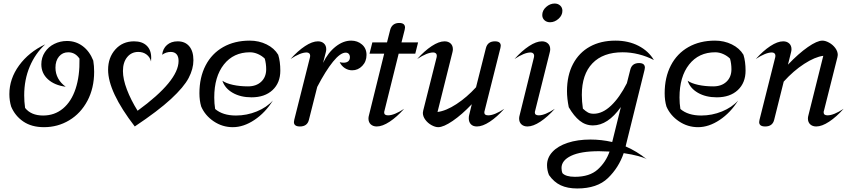

<svg xmlns="http://www.w3.org/2000/svg" viewBox="-20 -710 4821 1087"><path d="M43 -107Q33 -141 33 -177Q33 -264 88 -339.5Q143 -415 236 -459Q180 -408 148.5 -333.5Q117 -259 117 -170Q117 -136 122 -99Q156 -56 224 -56Q289 -56 336.5 -95.5Q384 -135 408 -207.5Q432 -280 430 -378Q406 -414 366 -414Q334 -414 314 -390Q294 -366 294 -327Q294 -294 309 -266.5Q324 -239 352 -219Q289 -227 251.5 -261Q214 -295 214 -346Q214 -384 234 -414.5Q254 -445 287.5 -461.5Q321 -478 359 -478Q409 -478 448 -449Q487 -420 508 -367Q513 -337 513 -304Q513 -211 475 -139.5Q437 -68 372 -29Q307 10 229 10Q159 10 112 -22Q65 -54 43 -107Z M1075 -369Q1075 -320 1048 -268.5Q1021 -217 948 -149.5Q875 -82 743 6Q592 -190 592 -315Q592 -384 633 -430Q674 -476 739 -476Q785 -476 810.5 -451.5Q836 -427 836 -383Q836 -369 835 -362Q829 -387 809.5 -401.5Q790 -416 763 -416Q724 -416 700 -386.5Q676 -357 676 -308Q676 -262 698.5 -203Q721 -144 759 -83Q991 -252 991 -365Q991 -390 979.5 -403Q968 -416 947 -416Q920 -416 898 -400Q902 -435 925.5 -455.5Q949 -476 986 -476Q1028 -476 1051.5 -448Q1075 -420 1075 -369Z M1119 -107Q1109 -141 1109 -182Q1109 -272 1144 -339.5Q1179 -407 1243.5 -443.5Q1308 -480 1394 -480Q1446 -480 1489.5 -458.5Q1533 -437 1555 -400Q1567 -362 1567 -310Q1567 -241 1523 -200Q1479 -159 1404 -159Q1342 -159 1297.5 -184.5Q1253 -210 1239 -253Q1260 -238 1299 -229.5Q1338 -221 1384 -221Q1431 -221 1459 -247.5Q1487 -274 1487 -318Q1487 -349 1479 -378Q1463 -394 1440.5 -404Q1418 -414 1395 -414Q1302 -414 1247.5 -345Q1193 -276 1193 -158Q1193 -125 1198 -93Q1241 -56 1316 -56Q1377 -56 1433.5 -79Q1490 -102 1525 -141Q1482 -72 1420.5 -31Q1359 10 1298 10Q1239 10 1190 -23Q1141 -56 1119 -107Z M1644 -19Q1644 -22 1646 -32L1735 -386Q1736 -389 1736 -394Q1736 -403 1730.5 -408Q1725 -413 1716 -413Q1681 -413 1625 -376Q1666 -422 1707 -449Q1748 -476 1780 -476Q1801 -476 1814 -464Q1827 -452 1827 -431Q1827 -423 1824 -412L1809 -354Q1837 -412 1880 -446Q1923 -480 1968 -480Q2004 -480 2029.5 -458Q2055 -436 2055 -399Q2055 -362 2031 -337Q2007 -312 1974 -312Q1951 -312 1932 -324.5Q1913 -337 1903 -358Q1915 -355 1925 -355Q1942 -355 1951.5 -363Q1961 -371 1961 -386Q1961 -398 1954.5 -405Q1948 -412 1937 -412Q1907 -412 1865.5 -361Q1824 -310 1776 -218L1729 -32Q1720 6 1678 6Q1644 6 1644 -19Z M2157 -84Q2155 -78 2155 -73Q2155 -57 2177 -57Q2212 -57 2268 -94Q2227 -48 2186 -21Q2145 6 2113 6Q2092 6 2079 -6Q2066 -18 2066 -39Q2066 -48 2069 -58L2155 -406H2072L2088 -470H2171L2189 -541Q2194 -560 2207 -570Q2220 -580 2240 -580Q2273 -580 2273 -554Q2273 -551 2271 -541L2253 -470H2347L2331 -406H2237Z M2374 -71Q2374 -76 2376 -84L2452 -386Q2453 -389 2453 -394Q2453 -403 2447.5 -408Q2442 -413 2433 -413Q2398 -413 2342 -376Q2383 -422 2424 -449Q2465 -476 2497 -476Q2518 -476 2531 -464Q2544 -452 2544 -431Q2544 -423 2541 -412L2457 -76Q2505 -82 2564 -120.5Q2623 -159 2675 -216L2731 -438Q2741 -476 2782 -476Q2815 -476 2815 -451Q2815 -448 2813 -438L2724 -84Q2722 -78 2722 -73Q2722 -57 2744 -57Q2779 -57 2835 -94Q2794 -48 2753 -21Q2712 6 2680 6Q2658 6 2646 -6.5Q2634 -19 2634 -40Q2634 -51 2636 -58L2651 -120Q2595 -61 2543 -25.5Q2491 10 2461 10Q2444 10 2423 -1.5Q2402 -13 2388 -32Q2374 -51 2374 -71Z M3050 -625Q3050 -651 3072 -670.5Q3094 -690 3120 -690Q3139 -690 3151.5 -678.5Q3164 -667 3164 -649Q3164 -623 3142 -603.5Q3120 -584 3094 -584Q3075 -584 3062.5 -595.5Q3050 -607 3050 -625ZM2919 -39Q2919 -48 2922 -58L3003 -386Q3004 -389 3004 -394Q3004 -403 2998.5 -408Q2993 -413 2984 -413Q2949 -413 2893 -376Q2934 -422 2975 -449Q3016 -476 3048 -476Q3069 -476 3082 -464Q3095 -452 3095 -431Q3095 -423 3092 -412L3010 -84Q3008 -78 3008 -73Q3008 -57 3030 -57Q3065 -57 3121 -94Q3080 -48 3039 -21Q2998 6 2966 6Q2945 6 2932 -6Q2919 -18 2919 -39Z M3642 192Q3629 183 3593.5 173.5Q3558 164 3511 157Q3483 239 3422 298Q3361 357 3248 357Q3193 357 3154.5 339Q3116 321 3088 281Q3077 254 3077 225Q3077 183 3107.5 150Q3138 117 3194 98.5Q3250 80 3323 80Q3385 80 3446 94L3495 -104Q3421 0 3337 0Q3295 0 3262 -26.5Q3229 -53 3200 -103Q3190 -153 3190 -194Q3190 -283 3224 -347.5Q3258 -412 3319.5 -446Q3381 -480 3464 -480Q3538 -480 3595 -450.5Q3652 -421 3682 -370Q3642 -391 3596.5 -402.5Q3551 -414 3505 -414Q3394 -414 3334 -351.5Q3274 -289 3274 -173Q3274 -136 3280 -95Q3296 -80 3309 -73Q3322 -66 3341 -66Q3391 -66 3439.5 -112Q3488 -158 3529 -239L3548 -314Q3557 -353 3598 -353Q3631 -353 3631 -327Q3631 -324 3629 -314L3526 102L3522 119Q3585 146 3642 192ZM3431 148Q3391 146 3371 146Q3268 146 3213.5 172Q3159 198 3159 241Q3159 250 3160.5 258Q3162 266 3164 270Q3183 291 3235 291Q3318 291 3364 249.5Q3410 208 3431 148Z M3753 -107Q3743 -141 3743 -182Q3743 -272 3778 -339.5Q3813 -407 3877.5 -443.5Q3942 -480 4028 -480Q4080 -480 4123.5 -458.5Q4167 -437 4189 -400Q4201 -362 4201 -310Q4201 -241 4157 -200Q4113 -159 4038 -159Q3976 -159 3931.5 -184.5Q3887 -210 3873 -253Q3894 -238 3933 -229.5Q3972 -221 4018 -221Q4065 -221 4093 -247.5Q4121 -274 4121 -318Q4121 -349 4113 -378Q4097 -394 4074.5 -404Q4052 -414 4029 -414Q3936 -414 3881.5 -345Q3827 -276 3827 -158Q3827 -125 3832 -93Q3875 -56 3950 -56Q4011 -56 4067.5 -79Q4124 -102 4159 -141Q4116 -72 4054.5 -31Q3993 10 3932 10Q3873 10 3824 -23Q3775 -56 3753 -107Z M4278 -19Q4278 -22 4280 -32L4369 -386Q4370 -389 4370 -394Q4370 -403 4364.5 -408Q4359 -413 4350 -413Q4315 -413 4259 -376Q4300 -422 4341 -449Q4382 -476 4414 -476Q4435 -476 4448 -464Q4461 -452 4461 -431Q4461 -423 4458 -412L4441 -344Q4501 -407 4553.5 -443.5Q4606 -480 4636 -480Q4653 -480 4674 -468.5Q4695 -457 4709 -438Q4723 -419 4723 -399Q4723 -394 4721 -386L4645 -84Q4643 -80 4643 -74Q4643 -57 4665 -57Q4700 -57 4756 -94Q4715 -48 4674 -21Q4633 6 4601 6Q4580 6 4567 -6Q4554 -18 4554 -39Q4554 -48 4557 -58L4641 -394Q4594 -388 4533 -348.5Q4472 -309 4417 -248L4363 -32Q4354 6 4312 6Q4278 6 4278 -19Z"/></svg>

Font: Srisakdi
Style: Bold
Weight: 700
Designer: Cadson Demak Co.,Ltd.
Foundry: Cadson Demak Co.,Ltd.
Version: Version 1.000